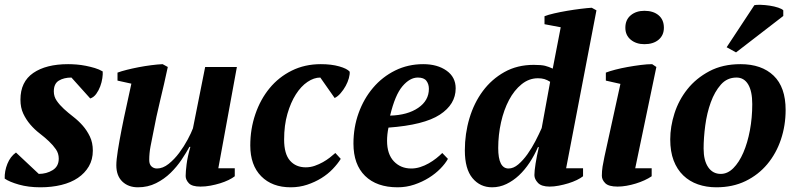

<svg xmlns="http://www.w3.org/2000/svg" viewBox="-21 -785 3392 817"><path d="M229 -110Q229 -132 217 -149.5Q205 -167 187 -184Q169 -201 147.5 -217.5Q126 -234 108 -255Q90 -276 78 -301.5Q66 -327 66 -361Q66 -437 120.5 -474.5Q175 -512 269 -512Q285 -512 304.5 -510.5Q324 -509 344 -505Q364 -501 382.5 -495.5Q401 -490 416 -481Q417 -470 414.5 -452.5Q412 -435 405.5 -417.5Q399 -400 388.5 -385.5Q378 -371 363 -366L283 -455Q251 -455 229.5 -442Q208 -429 208 -396Q208 -374 220.5 -356Q233 -338 251 -321.5Q269 -305 291 -288Q313 -271 331 -250.5Q349 -230 361.5 -204Q374 -178 374 -144Q374 -106 357 -77Q340 -48 310.5 -28Q281 -8 240 2Q199 12 151 12Q100 12 59.5 0.5Q19 -11 -1 -25Q-2 -57 10.5 -88Q23 -119 47 -136L144 -45Q177 -45 203 -61Q229 -77 229 -110Z M978 -69V-35Q968 -27 951.5 -19Q935 -11 915.5 -5Q896 1 874.5 5Q853 9 832 9Q796 9 782.5 -5.5Q769 -20 769 -36Q769 -54 773 -86Q777 -118 789 -160H785Q772 -136 752 -106Q732 -76 705 -49.5Q678 -23 643 -5.5Q608 12 566 12Q525 12 499.5 -12.5Q474 -37 474 -82Q474 -104 480.5 -145Q487 -186 496.5 -234.5Q506 -283 517.5 -334.5Q529 -386 538 -429L479 -442V-476Q495 -482 519 -488Q543 -494 569 -499Q595 -504 622 -507.5Q649 -511 671 -512L693 -500Q677 -425 660.5 -357.5Q644 -290 630 -215Q625 -191 619.5 -162Q614 -133 614 -104Q614 -86 623.5 -77Q633 -68 647 -68Q672 -68 696.5 -87.5Q721 -107 741.5 -134.5Q762 -162 777.5 -191Q793 -220 800 -239L852 -500H987L908 -69Z M1429 -109Q1416 -88 1395 -66Q1374 -44 1346.5 -27Q1319 -10 1286 1Q1253 12 1216 12Q1137 12 1090.5 -35Q1044 -82 1044 -166Q1044 -236 1065.5 -299Q1087 -362 1126 -409.5Q1165 -457 1220.5 -484.5Q1276 -512 1344 -512Q1389 -512 1422.5 -502.5Q1456 -493 1467 -480Q1468 -469 1463.5 -452.5Q1459 -436 1450 -419.5Q1441 -403 1428.5 -388.5Q1416 -374 1403 -368L1342 -455Q1315 -455 1287.5 -436.5Q1260 -418 1238 -383.5Q1216 -349 1202 -300.5Q1188 -252 1188 -191Q1188 -130 1213 -101.5Q1238 -73 1280 -73Q1300 -73 1318.5 -79.5Q1337 -86 1353 -95Q1369 -104 1382.5 -114.5Q1396 -125 1406 -134Z M1885 -109Q1874 -89 1853 -67.5Q1832 -46 1804 -28.5Q1776 -11 1742 0.5Q1708 12 1671 12Q1582 12 1532.5 -36.5Q1483 -85 1483 -174Q1483 -243 1505 -304Q1527 -365 1566.5 -411.5Q1606 -458 1660.5 -485Q1715 -512 1780 -512Q1840 -512 1879 -484.5Q1918 -457 1918 -409Q1918 -341 1850.5 -297Q1783 -253 1632 -242Q1629 -228 1627.5 -213.5Q1626 -199 1626 -186Q1626 -129 1655 -98.5Q1684 -68 1729 -68Q1748 -68 1767 -74Q1786 -80 1803.5 -90Q1821 -100 1835.5 -111.5Q1850 -123 1861 -134ZM1757 -455Q1723 -455 1691.5 -418Q1660 -381 1639 -293Q1713 -295 1758.5 -326Q1804 -357 1804 -407Q1804 -427 1793.5 -441Q1783 -455 1757 -455Z M2143 -68Q2164 -68 2184.5 -85.5Q2205 -103 2223.5 -129Q2242 -155 2257.5 -185Q2273 -215 2284 -240L2320 -437Q2307 -445 2295.5 -448.5Q2284 -452 2268 -452Q2230 -452 2198.5 -426.5Q2167 -401 2145 -359.5Q2123 -318 2111 -264.5Q2099 -211 2099 -155Q2099 -68 2143 -68ZM2268 -159Q2253 -124 2232.5 -93Q2212 -62 2187.5 -39Q2163 -16 2134 -2Q2105 12 2073 12Q2022 12 1989.5 -27Q1957 -66 1957 -145Q1957 -216 1976.5 -281.5Q1996 -347 2033.5 -397.5Q2071 -448 2125.5 -478.5Q2180 -509 2250 -509Q2283 -509 2298.5 -505Q2314 -501 2331 -493L2365 -669L2296 -682V-716Q2311 -722 2337 -728Q2363 -734 2392.5 -739Q2422 -744 2450.5 -747.5Q2479 -751 2497 -752L2517 -741L2388 -69H2460V-35Q2450 -27 2433.5 -19Q2417 -11 2397.5 -5Q2378 1 2357 5Q2336 9 2318 9Q2283 9 2268 -7Q2253 -23 2253 -40Q2253 -57 2258 -89Q2263 -121 2272 -159Z M2557 -442V-476Q2572 -482 2597 -488.5Q2622 -495 2650 -500Q2678 -505 2705.5 -508.5Q2733 -512 2754 -512L2772 -500L2682 -69H2752V-35Q2739 -26 2721.5 -18Q2704 -10 2684.5 -4Q2665 2 2645 5.5Q2625 9 2607 9Q2569 9 2554.5 -5.5Q2540 -20 2540 -37Q2540 -57 2543 -76Q2546 -95 2551 -118L2619 -428ZM2640 -667Q2640 -701 2663 -720Q2686 -739 2721 -739Q2759 -739 2781.5 -720Q2804 -701 2804 -667Q2804 -635 2781.5 -616Q2759 -597 2721 -597Q2686 -597 2663 -616Q2640 -635 2640 -667Z M2831 -192Q2831 -246 2849 -302.5Q2867 -359 2904 -405.5Q2941 -452 2997.5 -482Q3054 -512 3130 -512Q3220 -512 3271 -463Q3322 -414 3322 -317Q3322 -251 3302 -191.5Q3282 -132 3244 -86.5Q3206 -41 3151.5 -14.5Q3097 12 3027 12Q2985 12 2949 -0.5Q2913 -13 2886.5 -38.5Q2860 -64 2845.5 -102Q2831 -140 2831 -192ZM3113 -455Q3073 -455 3046.5 -425Q3020 -395 3003.5 -349.5Q2987 -304 2980 -251Q2973 -198 2973 -153Q2973 -102 2992.5 -73.5Q3012 -45 3046 -45Q3075 -45 3099.5 -69.5Q3124 -94 3142 -135.5Q3160 -177 3170 -230.5Q3180 -284 3180 -342Q3180 -397 3162.5 -426Q3145 -455 3113 -455ZM3189 -763Q3197 -765 3215.5 -764.5Q3234 -764 3254 -761Q3274 -758 3290.5 -752.5Q3307 -747 3312 -741V-717L3111 -562L3071 -584Z"/></svg>

Font: PT Serif
Style: Bold Italic
Weight: 700
Italic angle: -12°
Designer: A.Korolkova, O.Umpeleva, V.Yefimov
Foundry: ParaType Ltd
Version: Version 1.000W OFL